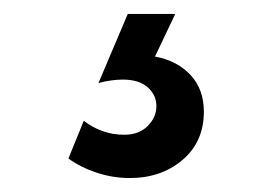

<svg xmlns="http://www.w3.org/2000/svg" viewBox="-20 -31 390 275"><path d="M272 129Q272 172 241.5 198Q211 224 166 224Q142 224 119 216.5Q96 209 78 196L100 142Q126 162 158 162Q179 162 191.5 149.5Q204 137 204 121Q204 105 191.5 94Q179 83 156 83Q139 83 121 88L163 -11H231L202 50Q234 56 253 76.5Q272 97 272 129Z"/></svg>

Font: Sapa
Style: Regular
Weight: 400
Version: Version 1.20 June 8, 2016